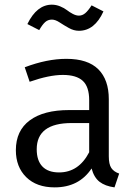

<svg xmlns="http://www.w3.org/2000/svg" viewBox="-20 -790 582 822"><path d="M202.1 -706.1Q185.5 -706.1 173.6 -695.6Q161.6 -685.1 147.9 -661.1L97.2 -687Q137.7 -770 202.1 -770Q220.2 -770 237.8 -762.7Q255.4 -755.4 266.6 -746.6Q277.8 -737.8 291.7 -730.5Q305.7 -723.1 317.9 -723.1Q332.5 -723.1 345 -733.6Q357.4 -744.1 372.1 -767.1L422.9 -741.2Q385.3 -658.2 317.9 -658.2Q295.9 -658.2 274.7 -670.2Q253.4 -682.1 235.1 -694.1Q216.8 -706.1 202.1 -706.1ZM445.8 -121.1Q445.8 -86.9 456.5 -70.8Q467.3 -54.7 490.2 -46.9L470.2 12.2Q430.2 6.8 406.2 -11.7Q382.3 -30.3 372.1 -68.8Q318.4 12.2 213.9 12.2Q136.7 12.2 92.3 -31.5Q47.9 -75.2 47.9 -147Q47.9 -230.5 107.4 -274.7Q167 -318.8 275.9 -318.8H361.8V-360.8Q361.8 -418.5 334.5 -443.8Q307.1 -469.2 249 -469.2Q190.4 -469.2 106.9 -439.9L85.9 -502Q181.2 -538.1 264.2 -538.1Q356 -538.1 400.9 -493.4Q445.8 -448.7 445.8 -365.2ZM232.9 -51.8Q316.9 -51.8 361.8 -138.2V-263.2H287.1Q137.2 -263.2 137.2 -150.9Q137.2 -102.5 161.6 -77.1Q186 -51.8 232.9 -51.8Z"/></svg>

Font: Fira Sans Book
Style: Regular
Weight: 350
Designer: Carrois Corporate & Edenspiekermann AG
Foundry: Carrois Corporate GbR & Edenspiekermann AG
Version: Version 4.203;PS 004.203;hotconv 1.0.88;makeotf.lib2.5.64775